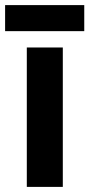

<svg xmlns="http://www.w3.org/2000/svg" viewBox="-33 -732 350 752"><path d="M297 -712H-13V-610H297ZM213 0V-546H72V0Z"/></svg>

Font: Noto Sans Kannada SemiCondensed
Style: Bold
Weight: 700
Width: 4
Designer: Jelle Bosma - Monotype Design Team
Foundry: Monotype Imaging Inc.
Version: Version 2.005